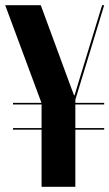

<svg xmlns="http://www.w3.org/2000/svg" viewBox="-30 -719 421 739"><path d="M127 -699H-10L130 -322V0H260V-335L371 -699H363L269 -392L257 -352H255L240 -392ZM20 -317H371V-323H20ZM20 -220H371V-226H20Z"/></svg>

Font: Moniqa Black
Style: Regular
Weight: 900
Designer: Rajesh Rajput
Foundry: Rajesh Rajput
Version: Version 1.000